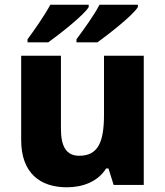

<svg xmlns="http://www.w3.org/2000/svg" viewBox="-20 -786 703 816"><path d="M566 -756V-766H403C380 -721 333 -657 305 -619V-606H394C444 -642 545 -721 566 -756ZM357 -756V-766H194C170 -721 125 -657 97 -619V-606H185C235 -642 336 -721 357 -756ZM591 -549H422V-299C422 -186 399 -124 317 -124C262 -124 239 -163 239 -238V-549H70V-191C70 -50 151 10 264 10C332 10 396 -14 431 -70H441L463 0H591Z"/></svg>

Font: Noto Sans Gurmukhi ExtraBold
Style: Regular
Weight: 800
Designer: Jelle Bosma - Monotype Design Team
Foundry: Monotype Imaging Inc.
Version: Version 2.004